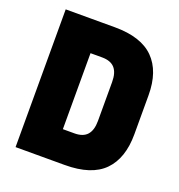

<svg xmlns="http://www.w3.org/2000/svg" viewBox="-119 -738 779 837"><g transform="rotate(20 271.0 -319.5)"><path d="M160.5 0V-144H265Q305 -144 324 -165.5Q343 -187 343 -230V-410.5Q343 -454 324 -475.2Q305 -496.5 265 -496.5H160.5V-639H272.5Q395 -639 453.5 -580.2Q512 -521.5 512 -410.5V-229.5Q512 -118 454 -59Q396 0 272.5 0ZM44.5 0V-639H211.5V0Z"/></g></svg>

Font: Anek Odia SemiCondensed ExtraBold
Style: Regular
Weight: 800
Width: 4
Designer: Yesha Goshar & Mahesh Sahu (Odia), Yesha Goshar (Latin)
Foundry: Ek Type
Version: Version 1.003